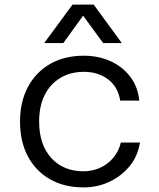

<svg xmlns="http://www.w3.org/2000/svg" viewBox="-20 -802 690 834"><path d="M343 12Q259 12 197 -23.5Q135 -59 101 -123Q67 -187 67 -274Q67 -361 102 -425.5Q137 -490 199 -525Q261 -560 344 -560Q408 -560 460.5 -536Q513 -512 546 -468.5Q579 -425 585 -365H502Q493 -424 450 -457Q407 -490 344 -490Q286 -490 242 -463.5Q198 -437 174 -389Q150 -341 150 -274Q150 -174 202.5 -116Q255 -58 343 -58Q381 -58 414.5 -73Q448 -88 472 -116.5Q496 -145 505 -183H588Q578 -122 542 -79Q506 -36 454.5 -12Q403 12 343 12ZM172 -615 295 -782H387L509 -615H428L341 -734L255 -615Z"/></svg>

Font: Azeret Mono Thin Light
Style: Regular
Weight: 300
Version: Version 1.002